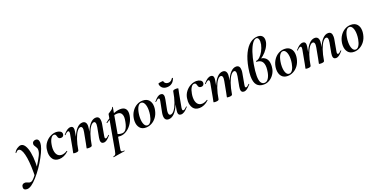

<svg xmlns="http://www.w3.org/2000/svg" viewBox="-96 -1715 5862 2986"><g transform="rotate(-20 2834.5 -222.0)"><path d="M-74 234Q-74 206 -58.5 190.5Q-43 175 -15 175Q0 175 26 187Q29 188 41 193Q53 198 65 198Q82 198 99 186Q133 162 188.5 85Q244 8 291.5 -74.5Q339 -157 347 -191Q353 -215 353 -232Q353 -253 347 -266Q341 -279 330 -296Q320 -311 315 -320.5Q310 -330 310 -345Q310 -368 326 -382Q342 -396 368 -396Q393 -396 407 -378Q421 -360 421 -326Q421 -252 340 -103Q259 46 155 163.5Q51 281 -15 281Q-74 281 -74 234ZM165 71Q165 -124 137.5 -231.5Q110 -339 63 -339Q51 -339 38.5 -330Q26 -321 18 -308Q17 -305 12 -305Q5 -305 6 -311Q23 -347 58 -371Q93 -395 122 -395Q160 -395 188.5 -351Q217 -307 231.5 -230Q246 -153 246 -57Q246 -34 244 16L164 135Q165 113 165 71Z M477 -147Q477 -172 482 -202Q492 -260 527.5 -305Q563 -350 611 -374.5Q659 -399 706 -399Q743 -399 771.5 -383Q800 -367 800 -337Q800 -314 786.5 -300.5Q773 -287 749 -287Q725 -287 714 -299.5Q703 -312 699 -332Q694 -351 686.5 -361Q679 -371 662 -371Q632 -371 609 -334.5Q586 -298 576 -237Q570 -204 570 -174Q570 -111 596 -73.5Q622 -36 674 -36Q694 -36 720 -45.5Q746 -55 762 -67H763Q766 -67 769 -64Q772 -61 770 -58Q734 -23 693 -5Q652 13 613 13Q543 13 510 -32.5Q477 -78 477 -147Z M1302 -48Q1302 -68 1306 -89L1336 -248Q1341 -278 1341 -294Q1341 -342 1312 -342Q1286 -342 1257 -304.5Q1228 -267 1201.5 -192Q1175 -117 1158 -12L1140 -13Q1159 -133 1193.5 -220Q1228 -307 1272 -353Q1316 -399 1364 -399Q1428 -399 1428 -318Q1428 -291 1423 -267L1391 -89Q1388 -74 1388 -65Q1388 -42 1404 -42Q1414 -42 1425.5 -50.5Q1437 -59 1456 -77Q1458 -79 1460 -79Q1463 -79 1465 -75.5Q1467 -72 1464 -69Q1430 -29 1404 -10Q1378 9 1350 9Q1302 9 1302 -48ZM847 0 851 -21Q861 -68 862 -74L903 -297Q905 -306 905 -319Q905 -346 888 -346Q867 -346 830 -306Q829 -305 827 -305Q824 -305 822 -308.5Q820 -312 822 -315Q858 -357 886.5 -376Q915 -395 944 -395Q991 -395 991 -342Q991 -327 988 -309L936 -12Q931 8 880 8Q847 8 847 0ZM1069 0 1073 -21Q1083 -68 1084 -74L1117 -250Q1122 -278 1122 -293Q1122 -318 1113.5 -330Q1105 -342 1090 -342Q1063 -342 1033.5 -302.5Q1004 -263 978 -188Q952 -113 936 -12L918 -13Q937 -131 970.5 -218Q1004 -305 1048.5 -352Q1093 -399 1143 -399Q1175 -399 1192 -378.5Q1209 -358 1209 -317Q1209 -299 1204 -269L1158 -12Q1156 -3 1142 2.5Q1128 8 1102 8Q1069 8 1069 0Z M1416 263Q1436 258 1445 251.5Q1454 245 1459 231Q1464 217 1470 185L1572 -386Q1572 -388 1589 -398Q1617 -415 1636 -430Q1655 -445 1660 -464Q1661 -468 1666.5 -467Q1672 -466 1671 -462L1558 178Q1554 202 1554 207Q1554 222 1561 228.5Q1568 235 1584 235Q1589 235 1605 233Q1609 233 1610.5 238Q1612 243 1608 244L1418 275Q1415 276 1413.5 270Q1412 264 1416 263ZM1542 -8 1552 -70Q1577 -51 1604 -40Q1631 -29 1667 -29Q1715 -29 1743 -80.5Q1771 -132 1782 -220Q1784 -238 1784 -247Q1784 -290 1764.5 -317Q1745 -344 1701 -344Q1658 -344 1611.5 -323.5Q1565 -303 1505 -260Q1504 -259 1502 -259Q1498 -259 1496 -263Q1494 -267 1498 -270Q1566 -326 1636.5 -359.5Q1707 -393 1770 -393Q1822 -393 1848.5 -366Q1875 -339 1875 -288Q1875 -271 1872 -253Q1862 -186 1825.5 -127.5Q1789 -69 1736.5 -34Q1684 1 1630 1Q1585 1 1542 -8Z M1913 -139Q1913 -169 1918 -193Q1929 -253 1961.5 -300Q1994 -347 2040 -373Q2086 -399 2139 -399Q2206 -399 2241.5 -358.5Q2277 -318 2277 -250Q2277 -223 2271 -193Q2258 -127 2223.5 -80.5Q2189 -34 2142.5 -10Q2096 14 2048 14Q1982 14 1947.5 -28.5Q1913 -71 1913 -139ZM2172 -149Q2179 -188 2179 -228Q2179 -293 2159.5 -334Q2140 -375 2106 -375Q2076 -375 2052.5 -340Q2029 -305 2017 -236Q2010 -197 2010 -157Q2010 -92 2029 -51.5Q2048 -11 2082 -11Q2114 -11 2137.5 -48Q2161 -85 2172 -149Z M2356 -69Q2356 -95 2361 -119L2396 -297Q2399 -312 2399 -321Q2399 -344 2383 -344Q2373 -344 2361.5 -335.5Q2350 -327 2331 -309Q2329 -307 2327 -307Q2324 -307 2322 -310.5Q2320 -314 2323 -317Q2357 -357 2382.5 -376Q2408 -395 2436 -395Q2485 -395 2485 -338Q2485 -324 2480 -297L2449 -138Q2444 -116 2444 -93Q2444 -44 2476 -44Q2505 -44 2536 -82.5Q2567 -121 2594 -196Q2621 -271 2638 -374L2656 -373Q2637 -255 2602 -168Q2567 -81 2521.5 -34Q2476 13 2425 13Q2356 13 2356 -69ZM2583 -44Q2583 -59 2586 -77L2638 -374Q2643 -394 2694 -394Q2711 -394 2719 -391.5Q2727 -389 2727 -386L2723 -365Q2713 -318 2712 -312L2671 -89Q2669 -80 2669 -67Q2669 -40 2686 -40Q2707 -40 2744 -80Q2745 -81 2747 -81Q2750 -81 2752 -77.5Q2754 -74 2752 -71Q2716 -29 2687.5 -10Q2659 9 2630 9Q2583 9 2583 -44ZM2461 -560Q2461 -566 2485 -571Q2509 -576 2529 -576Q2544 -576 2544 -573Q2548 -550 2566 -536Q2584 -522 2611 -522Q2635 -522 2652.5 -533Q2670 -544 2687 -570Q2690 -573 2693 -573Q2697 -573 2700.5 -570.5Q2704 -568 2703 -566Q2687 -516 2653 -490Q2619 -464 2570 -464Q2517 -464 2489 -493.5Q2461 -523 2461 -560Z M2798 -147Q2798 -172 2803 -202Q2813 -260 2848.5 -305Q2884 -350 2932 -374.5Q2980 -399 3027 -399Q3064 -399 3092.5 -383Q3121 -367 3121 -337Q3121 -314 3107.5 -300.5Q3094 -287 3070 -287Q3046 -287 3035 -299.5Q3024 -312 3020 -332Q3015 -351 3007.5 -361Q3000 -371 2983 -371Q2953 -371 2930 -334.5Q2907 -298 2897 -237Q2891 -204 2891 -174Q2891 -111 2917 -73.5Q2943 -36 2995 -36Q3015 -36 3041 -45.5Q3067 -55 3083 -67H3084Q3087 -67 3090 -64Q3093 -61 3091 -58Q3055 -23 3014 -5Q2973 13 2934 13Q2864 13 2831 -32.5Q2798 -78 2798 -147Z M3623 -48Q3623 -68 3627 -89L3657 -248Q3662 -278 3662 -294Q3662 -342 3633 -342Q3607 -342 3578 -304.5Q3549 -267 3522.5 -192Q3496 -117 3479 -12L3461 -13Q3480 -133 3514.5 -220Q3549 -307 3593 -353Q3637 -399 3685 -399Q3749 -399 3749 -318Q3749 -291 3744 -267L3712 -89Q3709 -74 3709 -65Q3709 -42 3725 -42Q3735 -42 3746.5 -50.5Q3758 -59 3777 -77Q3779 -79 3781 -79Q3784 -79 3786 -75.5Q3788 -72 3785 -69Q3751 -29 3725 -10Q3699 9 3671 9Q3623 9 3623 -48ZM3168 0 3172 -21Q3182 -68 3183 -74L3224 -297Q3226 -306 3226 -319Q3226 -346 3209 -346Q3188 -346 3151 -306Q3150 -305 3148 -305Q3145 -305 3143 -308.5Q3141 -312 3143 -315Q3179 -357 3207.5 -376Q3236 -395 3265 -395Q3312 -395 3312 -342Q3312 -327 3309 -309L3257 -12Q3252 8 3201 8Q3168 8 3168 0ZM3390 0 3394 -21Q3404 -68 3405 -74L3438 -250Q3443 -278 3443 -293Q3443 -318 3434.5 -330Q3426 -342 3411 -342Q3384 -342 3354.5 -302.5Q3325 -263 3299 -188Q3273 -113 3257 -12L3239 -13Q3258 -131 3291.5 -218Q3325 -305 3369.5 -352Q3414 -399 3464 -399Q3496 -399 3513 -378.5Q3530 -358 3530 -317Q3530 -299 3525 -269L3479 -12Q3477 -3 3463 2.5Q3449 8 3423 8Q3390 8 3390 0Z M4211 -234Q4211 -206 4205 -173Q4197 -128 4168.5 -85Q4140 -42 4095.5 -15Q4051 12 3999 12Q3925 12 3886 -33.5Q3847 -79 3847 -180Q3847 -235 3861 -316Q3885 -450 3930 -542Q3975 -634 4035 -679.5Q4095 -725 4163 -725Q4207 -725 4232.5 -701Q4258 -677 4258 -631Q4258 -616 4255 -599Q4245 -550 4211.5 -499.5Q4178 -449 4133.5 -412Q4089 -375 4047 -364L4079 -386Q4136 -386 4173.5 -348Q4211 -310 4211 -234ZM4119 -147Q4127 -195 4127 -226Q4127 -359 4011 -359Q4007 -359 4007 -367Q4007 -375 4010 -375Q4039 -375 4072 -405Q4105 -435 4131.5 -484Q4158 -533 4170 -587Q4175 -617 4175 -635Q4175 -669 4164 -687Q4153 -705 4135 -705Q4100 -705 4066 -657.5Q4032 -610 4004 -526.5Q3976 -443 3958 -337Q3939 -226 3939 -153Q3939 -78 3959 -43.5Q3979 -9 4018 -9Q4057 -9 4083 -49Q4109 -89 4119 -147Z M4259 -139Q4259 -169 4264 -193Q4275 -253 4307.5 -300Q4340 -347 4386 -373Q4432 -399 4485 -399Q4552 -399 4587.5 -358.5Q4623 -318 4623 -250Q4623 -223 4617 -193Q4604 -127 4569.5 -80.5Q4535 -34 4488.5 -10Q4442 14 4394 14Q4328 14 4293.5 -28.5Q4259 -71 4259 -139ZM4518 -149Q4525 -188 4525 -228Q4525 -293 4505.5 -334Q4486 -375 4452 -375Q4422 -375 4398.5 -340Q4375 -305 4363 -236Q4356 -197 4356 -157Q4356 -92 4375 -51.5Q4394 -11 4428 -11Q4460 -11 4483.5 -48Q4507 -85 4518 -149Z M5146 -48Q5146 -68 5150 -89L5180 -248Q5185 -278 5185 -294Q5185 -342 5156 -342Q5130 -342 5101 -304.5Q5072 -267 5045.5 -192Q5019 -117 5002 -12L4984 -13Q5003 -133 5037.5 -220Q5072 -307 5116 -353Q5160 -399 5208 -399Q5272 -399 5272 -318Q5272 -291 5267 -267L5235 -89Q5232 -74 5232 -65Q5232 -42 5248 -42Q5258 -42 5269.5 -50.5Q5281 -59 5300 -77Q5302 -79 5304 -79Q5307 -79 5309 -75.5Q5311 -72 5308 -69Q5274 -29 5248 -10Q5222 9 5194 9Q5146 9 5146 -48ZM4691 0 4695 -21Q4705 -68 4706 -74L4747 -297Q4749 -306 4749 -319Q4749 -346 4732 -346Q4711 -346 4674 -306Q4673 -305 4671 -305Q4668 -305 4666 -308.5Q4664 -312 4666 -315Q4702 -357 4730.5 -376Q4759 -395 4788 -395Q4835 -395 4835 -342Q4835 -327 4832 -309L4780 -12Q4775 8 4724 8Q4691 8 4691 0ZM4913 0 4917 -21Q4927 -68 4928 -74L4961 -250Q4966 -278 4966 -293Q4966 -318 4957.5 -330Q4949 -342 4934 -342Q4907 -342 4877.5 -302.5Q4848 -263 4822 -188Q4796 -113 4780 -12L4762 -13Q4781 -131 4814.5 -218Q4848 -305 4892.5 -352Q4937 -399 4987 -399Q5019 -399 5036 -378.5Q5053 -358 5053 -317Q5053 -299 5048 -269L5002 -12Q5000 -3 4986 2.5Q4972 8 4946 8Q4913 8 4913 0Z M5358 -139Q5358 -169 5363 -193Q5374 -253 5406.5 -300Q5439 -347 5485 -373Q5531 -399 5584 -399Q5651 -399 5686.5 -358.5Q5722 -318 5722 -250Q5722 -223 5716 -193Q5703 -127 5668.5 -80.5Q5634 -34 5587.5 -10Q5541 14 5493 14Q5427 14 5392.5 -28.5Q5358 -71 5358 -139ZM5617 -149Q5624 -188 5624 -228Q5624 -293 5604.5 -334Q5585 -375 5551 -375Q5521 -375 5497.5 -340Q5474 -305 5462 -236Q5455 -197 5455 -157Q5455 -92 5474 -51.5Q5493 -11 5527 -11Q5559 -11 5582.5 -48Q5606 -85 5617 -149Z"/></g></svg>

Font: Cormorant Infant
Style: Bold Italic
Weight: 700
Italic angle: -10°
Designer: Christian Thalmann (Catharsis Fonts)
Foundry: Catharsis Fonts
Version: Version 4.000